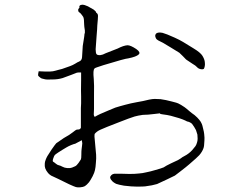

<svg xmlns="http://www.w3.org/2000/svg" viewBox="-20 -764 1040 819"><path d="M329 -166 301 -151Q295 -150 283 -145Q271 -140 263 -135Q255 -130 248 -126Q241 -122 229 -114Q217 -106 214 -103Q211 -100 207 -88Q203 -76 207 -74Q211 -72 218 -66Q225 -60 231 -59Q237 -58 246 -53Q255 -48 267 -47Q279 -46 287 -49Q295 -52 301 -55Q307 -58 315 -69Q323 -80 325 -84Q327 -88 327 -104Q327 -120 328 -127Q329 -134 330 -143Q331 -152 331 -153ZM640 -38Q669 -46 678 -50Q688 -57 709 -67Q730 -77 739 -81Q741 -82 752 -89Q756 -93 766 -98Q776 -103 785 -110Q792 -115 801 -125Q809 -134 814 -141Q818 -147 821 -158Q823 -165 823 -173Q823 -181 822 -190Q820 -198 816 -209Q815 -211 808 -223Q801 -234 799 -236Q795 -240 786 -244Q778 -245 770 -250Q762 -254 744 -260Q725 -266 709 -270Q693 -274 675 -276Q657 -278 664 -280Q671 -282 640 -278Q609 -274 589 -274Q568 -271 554 -267Q534 -261 486 -242Q426 -219 409 -211Q393 -204 384 -193Q383 -192 383 -181Q384 -170 386 -148Q389 -117 390 -104Q391 -89 389 -69Q388 -51 385 -38Q383 -28 375 -12Q367 3 360 13Q350 25 342 30Q335 34 322 35Q312 36 304 34Q297 32 275 22Q255 12 228 -1Q201 -14 198 -15Q190 -20 185 -26Q176 -37 173 -46Q170 -54 171 -66Q171 -73 175 -83Q178 -91 182 -98Q189 -110 200 -126Q216 -149 220 -153Q224 -156 252 -175Q279 -190 291 -200Q303 -210 307 -211Q311 -212 318 -212Q324 -215 325 -219Q325 -226 325 -243Q325 -260 325 -278Q325 -296 325 -303Q325 -310 326 -323Q326 -329 326 -353Q325 -370 326 -422Q326 -423 326 -454V-455H324Q312 -455 308 -454Q308 -454 285 -445Q266 -438 247 -431Q227 -425 203 -425Q177 -424 171 -426Q156 -429 153 -432Q145 -438 143 -441Q142 -443 143 -450L145 -460L169 -459Q196 -458 206 -460Q224 -464 245 -470Q275 -480 279 -482Q290 -486 300 -492Q307 -496 310 -498L314 -500H316V-501Q329 -505 330 -520Q333 -562 333 -568Q333 -570 339 -606Q341 -620 340 -621H342V-622V-634Q339 -652 339 -659Q339 -684 335 -692Q327 -704 324 -706V-707Q315 -713 314 -716Q313 -724 314 -725Q320 -732 319 -734Q317 -735 320 -740Q324 -744 333 -744Q339 -744 355 -737Q365 -731 376 -725Q379 -724 383 -720Q390 -714 390 -712V-711V-710Q398 -706 398 -696Q398 -686 395 -655Q395 -645 392 -610Q390 -587 389 -568Q387 -553 389 -541Q390 -532 396 -530Q402 -528 409 -529Q418 -530 431 -537L482 -557Q507 -570 524 -571Q537 -571 561 -555Q581 -541 572 -532Q562 -522 527 -515Q516 -515 421 -486Q383 -474 383 -472V-471Q376 -466 380 -427Q382 -402 381 -359Q381 -316 381 -314Q381 -312 381 -299Q381 -286 380 -276Q381 -266 385 -266Q395 -272 408 -278Q413 -280 443 -293Q468 -303 472 -305Q476 -306 492 -311Q506 -315 514 -317Q531 -321 538 -323Q544 -324 563 -328Q575 -330 590 -333Q605 -336 616 -339Q631 -342 640 -342Q647 -342 665 -341Q671 -340 688 -337Q700 -334 713 -331Q737 -325 740 -323Q751 -318 767 -307Q773 -303 789 -289Q797 -282 810 -273Q823 -262 830 -253Q837 -245 841 -235Q843 -231 847 -213Q850 -202 851 -192Q853 -175 852 -165Q851 -139 848 -132Q843 -117 830 -102Q822 -93 787 -63Q777 -54 747 -31Q730 -18 726 -15Q721 -12 693 1Q652 20 650 21Q631 27 599 31Q591 32 563 32Q552 32 539 31Q517 29 509 28Q502 27 489 24Q482 22 475 20Q465 15 459 9Q451 1 450 -6Q449 -11 455 -17Q460 -22 468 -23Q471 -23 495 -23Q524 -22 532 -22Q556 -22 573 -24Q588 -25 604 -29Q624 -33 640 -38ZM745 -539Q728 -549 707.5 -562Q687 -575 675 -581.5Q663 -588 656 -591Q648 -595 645 -601Q642 -607 642 -612Q643 -618 646 -621Q650 -624 656 -625Q662 -626 673 -624Q683 -621 693.5 -617Q704 -613 725 -603.5Q746 -594 761 -585Q776 -576 805 -558Q835 -540 843.5 -526Q852 -512 853.5 -500.5Q855 -489 853.5 -482Q852 -475 850 -471Q846 -467 836 -469Q826 -471 820 -478Q815 -484 801 -492Q788 -501 774 -510V-511H773Q761 -524 745 -539Z"/></svg>

Font: ToneOZ-Tsuipita-TC
Style: Tsuipita-TC
Weight: 400
Designer: :Jeffrey Xuan (Chih-Lin Hsuan)  :
Foundry: jeffreyx@gmail.com, cjkFonts.io
Version: Version 0.24071